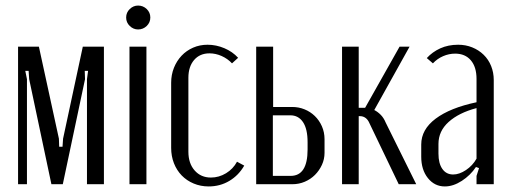

<svg xmlns="http://www.w3.org/2000/svg" viewBox="-20 -663 1829 691"><path d="M354 0H293V-378L297 -408H285L286 -378L206 0H165L85 -378L83 -408H71L77 -378V0H45V-495H120L192 -164L193 -135H205L207 -164L278 -495H354Z M434 -600Q434 -618 447 -630.5Q460 -643 477 -643Q495 -643 508 -630.5Q521 -618 521 -600Q521 -582 508 -569.5Q495 -557 477 -557Q460 -557 447 -569.5Q434 -582 434 -600ZM507 -495V0H446V-495Z M596 -365Q596 -394 606 -419Q616 -444 633.5 -462.5Q651 -481 675 -491.5Q699 -502 727 -502Q758 -502 787.5 -489.5Q817 -477 837 -455L815 -435Q799 -452 777.5 -461.5Q756 -471 734 -471Q699 -471 678.5 -447Q658 -423 658 -383V-117Q658 -75 680.5 -49.5Q703 -24 739 -24Q768 -24 793.5 -39.5Q819 -55 833 -81L859 -67Q839 -32 805.5 -12Q772 8 731 8Q702 8 677 -2.5Q652 -13 634 -31.5Q616 -50 606 -75.5Q596 -101 596 -131Z M1032 -278Q1055 -278 1076 -269.5Q1097 -261 1113 -245.5Q1129 -230 1138.5 -208.5Q1148 -187 1148 -162V-113Q1148 -90 1138.5 -69.5Q1129 -49 1113.5 -33.5Q1098 -18 1077 -9Q1056 0 1032 0H902V-495H963V-278ZM1087 -151Q1087 -199 1070.5 -223.5Q1054 -248 1025 -248H962V-30H1026Q1087 -30 1087 -125Z M1307 -225Q1296 -245 1275 -245H1271V0H1211V-495H1271V-275H1294L1418 -495H1454L1327 -267Q1339 -261 1350 -250Q1361 -239 1368 -222L1478 0H1415Z M1496 -143Q1496 -197 1548 -236Q1600 -275 1695 -295V-379Q1695 -422 1674.5 -446Q1654 -470 1618 -470Q1596 -470 1575 -461Q1554 -452 1538 -435L1516 -454Q1536 -476 1564.5 -489Q1593 -502 1629 -502Q1656 -502 1679.5 -492.5Q1703 -483 1720.5 -466Q1738 -449 1747.5 -425.5Q1757 -402 1757 -375V0H1695V-30L1704 -58L1693 -62Q1673 -32 1642 -12Q1611 8 1581 8Q1544 8 1520 -22Q1496 -52 1496 -99ZM1611 -35Q1633 -35 1657 -51Q1681 -67 1695 -92V-274Q1631 -257 1594.5 -224Q1558 -191 1558 -145V-110Q1558 -75 1572 -55Q1586 -35 1611 -35Z"/></svg>

Font: Moniqa Paragraph
Style: Regular
Weight: 400
Designer: Rajesh Rajput
Foundry: Rajesh Rajput
Version: Version 1.000